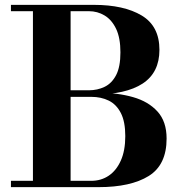

<svg xmlns="http://www.w3.org/2000/svg" viewBox="-20 -770 755 790"><path d="M25 0V-26H355.5Q396 -26 427.5 -47.2Q459 -68.5 477.2 -109.5Q495.5 -150.5 495.5 -210Q495.5 -269.5 477.2 -305Q459 -340.5 427.5 -356Q396 -371.5 355.5 -371.5H245.5V-388.5H385.5Q463.5 -388.5 527 -370.5Q590.5 -352.5 628 -311.2Q665.5 -270 665.5 -200Q665.5 -91.5 591.8 -45.8Q518 0 385.5 0ZM115.5 -12V-738H270.5V-12ZM245.5 -381V-398.5H345.5Q381 -398.5 410.5 -412.8Q440 -427 457.8 -461Q475.5 -495 475.5 -554.5Q475.5 -614 457.8 -651.2Q440 -688.5 410.5 -706.2Q381 -724 345.5 -724H25V-750H366Q490 -750 563 -706.2Q636 -662.5 636 -565Q636 -471.5 567 -426.2Q498 -381 366 -381Z"/></svg>

Font: Bodoni Moda SC 9pt
Style: Bold
Weight: 700
Designer: Owen Earl
Foundry: indestructible type
Version: Version 2.005